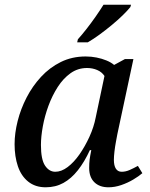

<svg xmlns="http://www.w3.org/2000/svg" viewBox="-20 -786 636 816"><path d="M174 10Q130 10 100 -14Q70 -38 56 -79.5Q42 -121 42 -173Q42 -220 55 -271.5Q68 -323 93 -371.5Q118 -420 154.5 -459.5Q191 -499 238.5 -522.5Q286 -546 344 -546Q368 -546 390.5 -541.5Q413 -537 432.5 -529Q452 -521 465 -510L511 -535H547L479 -217Q477 -206 473 -185Q469 -164 466.5 -142.5Q464 -121 464 -107Q464 -82 472.5 -69Q481 -56 497 -56Q514 -56 531 -63.5Q548 -71 566 -81L585 -50Q570 -37 546.5 -23Q523 -9 495.5 0.5Q468 10 441 10Q403 10 381 -11.5Q359 -33 359 -72Q359 -92 361 -108Q363 -124 368 -148H362Q339 -98 311 -62.5Q283 -27 249.5 -8.5Q216 10 174 10ZM215 -56Q241 -56 267.5 -76Q294 -96 317.5 -129.5Q341 -163 360 -204.5Q379 -246 387 -288L424 -463Q413 -480 393 -488.5Q373 -497 350 -497Q311 -497 280 -475Q249 -453 225.5 -416.5Q202 -380 186 -336.5Q170 -293 162 -249Q154 -205 154 -170Q154 -108 171.5 -82Q189 -56 215 -56ZM311 -619Q329 -639 348.5 -664Q368 -689 386.5 -715.5Q405 -742 420 -766H537L534 -756Q522 -741 501.5 -721Q481 -701 455 -679.5Q429 -658 403 -639Q377 -620 353 -606H308Z"/></svg>

Font: ET Text
Style: Italic
Weight: 470
Italic angle: -12°
Designer: Monotype Design Team
Foundry: Monotype Imaging Inc.
Version: Version 2.009